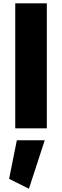

<svg xmlns="http://www.w3.org/2000/svg" viewBox="-20 -784 378 1173"><path d="M83 72.8H253.4L156.7 369.1L35.6 308.6ZM266.1 0H73.2V-763.7H266.1Z"/></svg>

Font: Estedad-FD Black
Style: Regular
Weight: 900
Designer: Amin Abedi
Version: Version 7.3